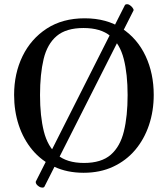

<svg xmlns="http://www.w3.org/2000/svg" viewBox="-20 -793 784 897"><path d="M563.5 -769Q566.4 -773.4 573.2 -773.4Q579.1 -773.4 584 -770.5Q591.8 -766.1 598.4 -758.1Q605 -750 604 -744.6L187 80.1Q184.1 83.5 178.7 83.5Q169.9 83.5 163.1 79.1Q145.5 67.9 147 55.7ZM370.6 14.2Q293.5 14.2 233.2 -14.2Q172.9 -42.5 131.1 -92.5Q89.4 -142.6 67.6 -208.5Q45.9 -274.4 45.9 -349.6Q45.9 -449.7 85.4 -530.8Q125 -611.8 198.7 -659.7Q272.5 -707.5 375.5 -707.5Q478.5 -707.5 550.5 -659.7Q622.6 -611.8 660.4 -530.8Q698.2 -449.7 698.2 -349.6Q698.2 -274.4 676 -208.5Q653.8 -142.6 611.6 -92.5Q569.3 -42.5 508.5 -14.2Q447.8 14.2 370.6 14.2ZM372.6 -31.7Q453.6 -31.7 497.6 -70.1Q541.5 -108.4 558.8 -179.4Q576.2 -250.5 576.2 -348.6Q576.2 -446.8 558.3 -517.1Q540.5 -587.4 495.6 -624.8Q450.7 -662.1 370.1 -662.1Q289.1 -662.1 244.9 -624.8Q200.7 -587.4 183.8 -517.1Q167 -446.8 167 -348.6Q167 -250.5 184.8 -179.4Q202.6 -108.4 247.3 -70.1Q292 -31.7 372.6 -31.7Z"/></svg>

Font: Gelasio
Style: Regular
Weight: 400
Designer: Eben Sorkin
Foundry: Eben Sorkin
Version: Version 1.008